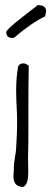

<svg xmlns="http://www.w3.org/2000/svg" viewBox="-20 -745 209 766"><path d="M37.6 -595.7C85 -636.2 126 -664.1 160.2 -679.7C162.6 -692.4 164.1 -698.2 164.1 -700.2C164.1 -716.3 152.8 -724.6 129.9 -724.6C126 -720.7 115.2 -712.4 97.2 -698.7L65.4 -673.8C27.8 -644.5 4.9 -623.5 4.9 -617.2C4.9 -601.6 13.2 -593.3 31.7 -593.3ZM52.7 -480.5C46.4 -449.7 44.4 -414.6 44.4 -381.3C44.4 -355 45.9 -330.1 46.9 -309.1C47.9 -292.5 48.3 -275.4 48.3 -258.8C48.3 -221.2 46.4 -183.6 43.9 -147.5C43.5 -139.2 41.5 -128.4 39.6 -117.7C37.6 -102.5 34.7 -87.4 35.2 -69.8C35.2 -67.4 35.2 -63.5 34.7 -59.1C34.2 -54.7 33.7 -48.8 33.7 -43C33.7 -21 39.6 -0.5 71.3 1C89.4 -5.9 92.8 -31.7 92.8 -61.5C92.8 -69.8 92.3 -78.6 92.3 -86.4C91.8 -92.8 91.8 -109.4 91.8 -115.7C93.3 -157.2 93.3 -199.7 93.3 -241.7V-304.7C93.3 -363.8 93.3 -426.3 94.7 -482.4C81.1 -494.1 68.4 -495.6 56.2 -485.8Z"/></svg>

Font: Amatic Mod Bold ONEptTWO
Style: Bold
Weight: 700
Designer: David Occhino Design
Foundry: David Occhino Design
Version: Version 1.2